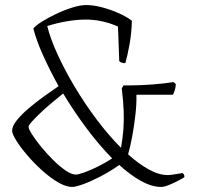

<svg xmlns="http://www.w3.org/2000/svg" viewBox="-20 -740 778 760"><path d="M266 0Q241 0 209.5 -18.5Q178 -37 146 -66Q114 -95 87.5 -126Q61 -157 44.5 -183.5Q28 -210 28 -223Q28 -241 47 -264.5Q66 -288 95 -312.5Q124 -337 155.5 -359.5Q187 -382 212 -399Q177 -462 150.5 -521Q124 -580 112 -627Q120 -638 144.5 -653.5Q169 -669 201.5 -684.5Q234 -700 266 -710Q298 -720 321 -720Q350 -720 384 -711Q418 -702 449.5 -688Q481 -674 502 -658Q501 -610 492.5 -563Q484 -516 476 -490Q460 -490 452 -498L447 -635Q381 -664 313 -662.5Q245 -661 167 -637Q179 -588 207.5 -525.5Q236 -463 276 -396Q316 -329 363 -266.5Q410 -204 459 -155Q466 -195 468.5 -229.5Q471 -264 469.5 -302Q468 -340 462 -390L469 -402H495Q540 -402 587.5 -406Q635 -410 667 -415L676 -407Q675 -392 671.5 -382Q668 -372 665 -365H520Q521 -329 516 -285.5Q511 -242 503.5 -201Q496 -160 487 -129Q528 -92 568.5 -69.5Q609 -47 644 -47Q652 -47 665 -49Q678 -51 703 -55Q705 -53 707.5 -50Q710 -47 710 -39Q707 -36 689 -26.5Q671 -17 650.5 -8.5Q630 0 618 0Q581 0 538.5 -23.5Q496 -47 452 -87Q417 -62 378.5 -42Q340 -22 309.5 -11Q279 0 266 0ZM280 -49Q290 -49 314 -57.5Q338 -66 368 -81Q398 -96 424 -113Q372 -166 322 -233Q272 -300 230 -370Q209 -353 185 -333Q161 -313 140.5 -293.5Q120 -274 106.5 -259Q93 -244 93 -238Q93 -230 106.5 -208.5Q120 -187 142 -160Q164 -133 189.5 -107.5Q215 -82 239 -65.5Q263 -49 280 -49Z"/></svg>

Font: Texturina 72pt Thin
Style: Regular
Weight: 100
Designer: Guillermo Torres Carreño
Foundry: Omnibus-Type
Version: Version 1.002; ttfautohint (v1.8.3)